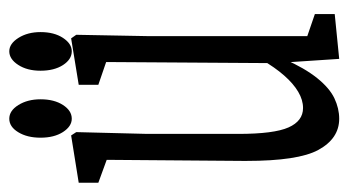

<svg xmlns="http://www.w3.org/2000/svg" viewBox="-198 -571 762 420"><g transform="rotate(-90 183.0 -361.0)"><path d="M133.3 0Q89.8 0 64.9 -45.9Q41 -89.8 41 -203.1Q41 -206.5 41 -210L43.5 -526.9L57.6 -503.4L-6.8 -526.9V-569.8L96.7 -586.4L104 -575.2L100.1 -419.9V-220.7Q100.1 -142.6 114.3 -110.8Q128.4 -79.1 156.7 -79.1Q174.3 -79.1 192.1 -89.6Q210 -100.1 227.8 -120.4Q245.6 -140.6 263.2 -170.9L273.4 -119.1H263.2Q244.1 -75.7 222.2 -48.3Q200.2 -21 178 -10.5Q155.8 0 133.3 0ZM264.2 0 254.9 -140.6V-143.6L257.3 -509.8L207.5 -526.9V-569.8L309.1 -586.4L316.9 -575.2L314 -419.9V-69.8L362.3 -53.2V-9.8ZM133.3 -585Q116.7 -585 104.2 -604.2Q91.8 -623.5 91.8 -653.3Q91.8 -682.6 103.8 -702.1Q115.7 -721.7 133.3 -721.7Q150.9 -721.7 163.3 -701.7Q175.8 -681.6 175.8 -653.3Q175.8 -623.5 163.3 -604.2Q150.9 -585 133.3 -585ZM280.8 -585Q263.2 -585 250.7 -604.2Q238.3 -623.5 238.3 -653.3Q238.3 -682.6 251 -702.1Q263.7 -721.7 280.8 -721.7Q297.4 -721.7 310.1 -701.7Q322.8 -681.6 322.8 -653.3Q322.8 -623.5 310.1 -604.2Q297.4 -585 280.8 -585Z"/></g></svg>

Font: Scarab Serif
Style: Condensed
Weight: 400
Designer: John Roberts
Foundry: Scarab
Version: 1.0